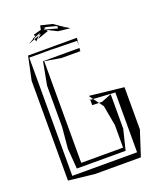

<svg xmlns="http://www.w3.org/2000/svg" viewBox="-157 -941 851 1047"><g transform="rotate(-20 268.5 -418.0)"><path d="M371 -718H88L85 -706L83 -705H85L59 -582V-3L209 14H476L523 -131V-376L323 -398L340 -374L466 -366V-19H90V-705H219L362 -702H364L367 -700V-674ZM154 -661 129 -529V-288L118 -167L127 -48H410L439 -166V-366L381 -343H363L382 -317L403 -200V-69H160V-659L254 -643H364L365 -661ZM324 -344V-375L340 -374L363 -343L324 -344ZM365 -661 367 -674 365 -661ZM324 -380 321 -375H324ZM312 -807 273 -834 206 -850 201 -826 156 -814 160 -804 180 -814 149 -797V-800L144 -793L133 -787L142 -791L133 -787L112 -775L152 -790L150 -794L192 -813L180 -800L195 -806L170 -784L235 -807L228 -816L286 -787L356 -779L312 -807ZM231 -829 213 -836 292 -815V-801L215 -822ZM152 -790 180 -800 156 -775ZM330 -792 333 -790 307 -797ZM133 -787 126 -784Z"/></g></svg>

Font: Quebrada
Style: Regular
Weight: 400
Designer: deFharo
Foundry: deFharo
Version: Version 1.034 2012